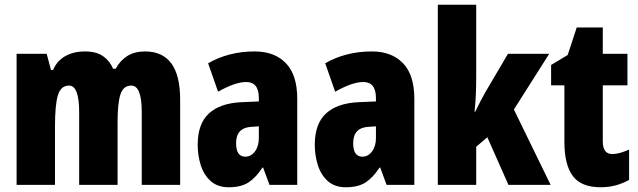

<svg xmlns="http://www.w3.org/2000/svg" viewBox="-20 -780 2692 810"><path d="M592 -563Q740 -563 740 -360V0H578V-307Q578 -419 534 -419Q500 -419 488 -381.5Q476 -344 476 -264V0H314V-307Q314 -419 271 -419Q237 -419 224.5 -379Q212 -339 212 -248V0H50V-553H177L195 -485H204Q220 -523 255 -543Q290 -563 338 -563Q387 -563 415.5 -542.5Q444 -522 457 -490H468Q487 -525 517.5 -544Q548 -563 592 -563Z M1055 -563Q1138 -563 1186 -513.5Q1234 -464 1234 -363V0H1117L1090 -73H1087Q1060 -31 1028.5 -10.5Q997 10 945 10Q898 10 869 -16Q840 -42 827 -83Q814 -124 814 -169Q814 -258 861.5 -301.5Q909 -345 1000 -349L1072 -352V-366Q1072 -434 1019 -434Q972 -434 900 -393L858 -513Q899 -537 948.5 -550Q998 -563 1055 -563ZM1042 -245Q976 -242 976 -176Q976 -119 1015 -119Q1039 -119 1055.5 -141Q1072 -163 1072 -198V-247Z M1549 -563Q1632 -563 1680 -513.5Q1728 -464 1728 -363V0H1611L1584 -73H1581Q1554 -31 1522.5 -10.5Q1491 10 1439 10Q1392 10 1363 -16Q1334 -42 1321 -83Q1308 -124 1308 -169Q1308 -258 1355.5 -301.5Q1403 -345 1494 -349L1566 -352V-366Q1566 -434 1513 -434Q1466 -434 1394 -393L1352 -513Q1393 -537 1442.5 -550Q1492 -563 1549 -563ZM1536 -245Q1470 -242 1470 -176Q1470 -119 1509 -119Q1533 -119 1549.5 -141Q1566 -163 1566 -198V-247Z M1989 -458Q1989 -420 1987.5 -382.5Q1986 -345 1982 -309H1985Q1996 -332 2007 -353Q2018 -374 2027 -390L2123 -553H2297L2148 -318L2303 0H2125L2036 -201L1989 -161V0H1827V-760H1989Z M2563 -130Q2578 -130 2596 -135Q2614 -140 2634 -149V-21Q2607 -6 2577.5 2Q2548 10 2514 10Q2432 10 2396.5 -37.5Q2361 -85 2361 -182V-420H2305V-506L2375 -548L2413 -664H2523V-553H2627V-420H2523V-184Q2523 -130 2563 -130Z"/></svg>

Font: Noto Sans Kannada ExtraCondensed Black
Style: Regular
Weight: 900
Width: 2
Designer: Jelle Bosma - Monotype Design Team
Foundry: Monotype Imaging Inc.
Version: Version 2.005; ttfautohint (v1.8.4.7-5d5b)